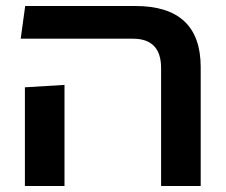

<svg xmlns="http://www.w3.org/2000/svg" viewBox="-20 -620 752 640"><path d="M517 0V-393Q517 -491 423 -491H49L64 -600H431Q649 -600 649 -396V0ZM63 0V-329L195 -337V0Z"/></svg>

Font: Noto Sans Hebrew Condensed SemiBold
Style: Regular
Weight: 600
Width: 3
Designer: Ben Nathan
Foundry: Google LLC
Version: Version 3.001; ttfautohint (v1.8.4.7-5d5b)